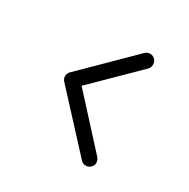

<svg xmlns="http://www.w3.org/2000/svg" viewBox="-91 -550 492 501"><g transform="rotate(30 155.0 -299.5)"><path d="M113 -306 241 -166Q247 -159 247 -150.5Q247 -142 240 -136Q234 -131 226 -131Q217 -131 211 -138L69 -292Q63 -298 63 -306.5Q63 -315 69 -321L212 -462Q218 -468 226.5 -468Q235 -468 241 -462Q247 -456 247 -447Q247 -438 241 -432Z"/></g></svg>

Font: Soda Fountain
Style: ThinOblique
Weight: 400
Version: Version 1.0